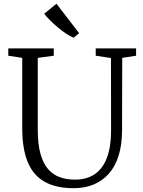

<svg xmlns="http://www.w3.org/2000/svg" viewBox="-20 -1003 768 1032"><path d="M376.5 8.5Q281 8.5 219.8 -26Q158.5 -60.5 129 -132Q99.5 -203.5 99.5 -314V-692L24.5 -703.5V-743H269V-703.5L183 -692V-305.5Q183 -227 197.8 -175.2Q212.5 -123.5 239.2 -93.2Q266 -63 302.5 -50.2Q339 -37.5 383 -37.5Q446.5 -37.5 489.8 -67.2Q533 -97 555 -155.8Q577 -214.5 577 -301L576.5 -691L494.5 -703.5V-743H711.5V-703.5L637 -692L636 -305Q636 -223.5 617 -164.5Q598 -105.5 563 -67.2Q528 -29 480.8 -10.2Q433.5 8.5 376.5 8.5ZM375 -800.5Q357.5 -807.5 335.2 -822.2Q313 -837 290.8 -855.8Q268.5 -874.5 249.2 -893.8Q230 -913 217.5 -929L283.5 -983L405 -825L376 -800.5Z"/></svg>

Font: Merriweather 36pt Light
Style: Regular
Weight: 300
Designer: Eben Sorkin
Foundry: Eben Sorkin
Version: Version 2.100